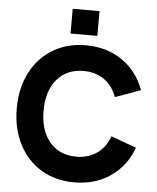

<svg xmlns="http://www.w3.org/2000/svg" viewBox="-60 -952 832 1020"><g transform="rotate(5 355.5 -442.0)"><path d="M36 -349Q36 -457 78.5 -539.5Q121 -622 197.5 -668Q274 -714 373 -714Q485 -714 567 -657.5Q649 -601 685 -502L550 -453Q529 -512 483 -544.5Q437 -577 373 -577Q284 -577 231.5 -516Q179 -455 179 -349Q179 -242 231.5 -181Q284 -120 373 -120Q437 -120 483 -152.5Q529 -185 550 -244L685 -195Q649 -96 567 -39.5Q485 17 373 17Q274 17 197.5 -29Q121 -75 78.5 -158Q36 -241 36 -349ZM286 -901H429V-769H286Z"/></g></svg>

Font: Hanken Grotesk ExtraBold
Style: Regular
Weight: 800
Designer: Alfredo Marco Pradil
Foundry: Hanken Design Co.
Version: Version 3.014